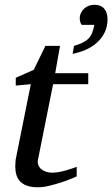

<svg xmlns="http://www.w3.org/2000/svg" viewBox="-20 -771 470 803"><path d="M429.7 -690.9Q429.7 -659.2 417.5 -634.8Q405.3 -610.4 385 -592.3Q364.7 -574.2 338.4 -562.7Q312 -551.3 283.7 -545.9L289.6 -579.1Q310.1 -585.4 324.2 -592Q338.4 -598.6 348.4 -608.2Q358.4 -617.7 364.5 -631.6Q370.6 -645.5 374.5 -667H321.8Q317.4 -672.4 315.4 -679.9Q313.5 -687.5 313.5 -694.3Q313.5 -706.5 318.6 -717Q323.7 -727.5 332 -735.1Q340.3 -742.7 351.6 -746.8Q362.8 -751 374.5 -751Q402.3 -751 416 -734.6Q429.7 -718.3 429.7 -690.9ZM202.1 -418.9 139.2 -105Q136.2 -91.8 140.1 -81.3Q144 -70.8 152.6 -63.7Q161.1 -56.6 172.6 -52.7Q184.1 -48.8 196.8 -48.8Q210.9 -48.8 226.1 -51.5Q241.2 -54.2 255.1 -58.1Q269 -62 281 -66.2Q293 -70.3 300.8 -73.2V-33.2Q294.4 -30.3 276.4 -22.9Q258.3 -15.6 234.9 -7.8Q211.4 0 185.5 6.1Q159.7 12.2 138.2 12.2Q110.8 12.2 92.8 5.6Q74.7 -1 64 -12.5Q53.2 -23.9 48.6 -39.8Q43.9 -55.7 43.9 -74.2Q43.9 -84 44.7 -94.2Q45.4 -104.5 47.9 -115.2L108.9 -418.9L45.9 -413.1V-445.8L121.1 -479L169.9 -579.1H231L210.9 -464.8H349.1V-418.9Z"/></svg>

Font: Charis SIL
Style: Italic
Weight: 400
Italic angle: -11°
Foundry: SIL International
Version: Version 4.112